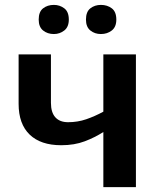

<svg xmlns="http://www.w3.org/2000/svg" viewBox="-20 -764 647 784"><path d="M188 -344Q188 -305 206 -285Q224 -265 258 -265Q297 -265 332 -277Q367 -289 402 -308V-542H535V0H402V-225Q368 -203 326 -187Q284 -171 230 -171Q146 -171 101 -214.5Q56 -258 56 -340V-542H188ZM138 -684Q138 -716 156 -730Q174 -744 200 -744Q224 -744 242.5 -730Q261 -716 261 -684Q261 -654 242.5 -639.5Q224 -625 200 -625Q174 -625 156 -639.5Q138 -654 138 -684ZM331 -684Q331 -716 349 -730Q367 -744 392 -744Q418 -744 436.5 -730Q455 -716 455 -684Q455 -654 436.5 -639.5Q418 -625 392 -625Q367 -625 349 -639.5Q331 -654 331 -684Z"/></svg>

Font: Noto Sans Display SemiBold
Style: Regular
Weight: 600
Designer: Monotype Design Team
Foundry: Monotype Imaging Inc.
Version: Version 2.003